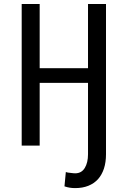

<svg xmlns="http://www.w3.org/2000/svg" viewBox="-20 -731 640 964"><path d="M179.2 -710.9H88.9V0H179.2V-314.9H421.9V43.5Q421.9 85.9 405.5 112.5Q389.2 139.2 357.4 139.2Q354.5 139.2 348.1 138.7Q341.8 138.2 335 137.2Q327.6 136.7 321 135.5Q314.5 134.3 310.5 132.8L303.7 204.6Q317.9 209.5 330.6 211.4Q343.3 213.4 357.4 213.4Q394.5 213.4 423.3 201.9Q452.1 190.4 472.2 168.5Q491.7 146.5 502 115Q512.2 83.5 512.2 43.5V-710.9H421.9V-388.7H179.2Z"/></svg>

Font: Roboto Mono
Style: Regular
Weight: 400
Monospace: yes
Designer: Google
Version: Version 3.000